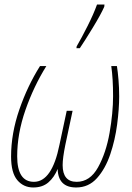

<svg xmlns="http://www.w3.org/2000/svg" viewBox="-20 -819 584 849"><path d="M127 10Q168 10 194 -12.5Q220 -35 235 -72Q237 10 317 10Q372 10 409 -31.5Q446 -73 467.5 -136.5Q489 -200 498 -269Q507 -338 507 -393Q507 -430 504 -466Q501 -502 497 -527H472Q480 -471 480 -394Q480 -320 464.5 -231.5Q449 -143 413.5 -79Q378 -15 319 -15Q257 -15 257 -89Q257 -120 269 -179L301 -329H275L243 -179Q210 -15 130 -15Q56 -15 56 -128Q56 -228 92.5 -332.5Q129 -437 185 -527H157Q102 -440 65.5 -334.5Q29 -229 29 -127Q29 -55 56.5 -22.5Q84 10 127 10ZM318 -606H333Q354 -637 390 -696Q426 -755 441 -789L442 -799H409Q394 -757 367 -703.5Q340 -650 319 -614Z"/></svg>

Font: Noto Sans UI SemiCondensed Thin
Style: Italic
Weight: 250
Width: 4
Italic angle: -12°
Designer: Monotype Design Team
Foundry: Monotype Imaging Inc.
Version: Version 1.901